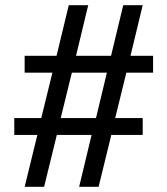

<svg xmlns="http://www.w3.org/2000/svg" viewBox="-20 -720 645 740"><path d="M35 -200V-265H139L182 -440H75V-505H198L245 -700H320L273 -505H408L455 -700H530L483 -505H570V-440H467L424 -265H530V-200H409L360 0H285L333 -200H199L150 0H75L124 -200ZM214 -265H350L392 -440H257Z"/></svg>

Font: Von Book
Style: Regular
Weight: 400
Version: Version 4.000; ttfautohint (v1.8.4.7-5d5b)